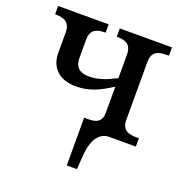

<svg xmlns="http://www.w3.org/2000/svg" viewBox="-134 -650 918 975"><g transform="rotate(20 325.5 -163.0)"><path d="M333 210H388L393 137C400 37 440 0 486 0H630V-45H618C575 -45 538 -54 538 -112V-424C538 -482 575 -491 618 -491H630V-536H348V-491H351C392 -491 428 -481 428 -423V-296C368 -266 331 -253 283 -253C233 -253 207 -277 207 -323V-424C207 -482 245 -491 285 -491H288V-536H15V-491H18C62 -491 97 -479 97 -423V-312C97 -234 148 -183 238 -183C314 -183 364 -210 428 -250V-112C428 -59 398 -48 356 -48H333Z"/></g></svg>

Font: Noto Serif Thai Medium
Style: Regular
Weight: 500
Designer: Monotype Design Team
Foundry: Monotype Imaging Inc.
Version: Version 1.901;PS 001.901;hotconv 1.0.88;makeotf.lib2.5.64775